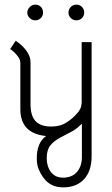

<svg xmlns="http://www.w3.org/2000/svg" viewBox="-20 -582 483 830"><path d="M166 -527Q166 -513 156 -503.5Q146 -494 132 -494Q119 -494 108.5 -504Q98 -514 98 -527Q98 -541 108.5 -551.5Q119 -562 132 -562Q147 -562 156.5 -552.5Q166 -543 166 -527ZM344 -527Q344 -513 334 -503.5Q324 -494 310 -494Q296 -494 286 -504Q276 -514 276 -527Q276 -542 286 -552Q296 -562 310 -562Q325 -562 334.5 -552Q344 -542 344 -527ZM112 -131Q112 -82 133.5 -58.5Q155 -35 202 -35Q241 -35 268 -53Q296 -70 321 -101L329 -116Q331 -121 333 -137V-400H376V94Q376 157 343.5 192.5Q311 228 252 228Q179 228 147 149Q139 130 139 103Q139 35 179 6Q68 -5 68 -110V-311Q68 -326 53 -343.5Q38 -361 24 -370L48 -406Q90 -377 106 -342Q112 -327 112 -311ZM252 186Q291 186 312.5 161.5Q334 137 334 97V-47L325 -39Q308 -22 282 -9L242 12Q212 28 197 47.5Q182 67 182 102Q182 138 200.5 162Q219 186 252 186Z"/></svg>

Font: Bhavuka
Style: Regular
Weight: 400
Version: 2.94.0; ttfautohint (v1.2) -l 7 -r 28 -G 50 -x 13 -D deva -f